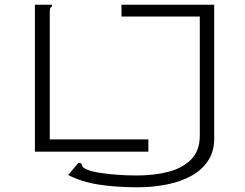

<svg xmlns="http://www.w3.org/2000/svg" viewBox="-20 -643 1040 814"><path d="M563 151Q475 151 401.5 140Q328 129 269 99L313 47Q324 48 325.5 52Q327 56 329.5 62Q332 68 345 74Q363 83 399 89Q435 95 478 98Q521 101 561 101Q631 101 691.5 86Q752 71 789.5 34Q827 -3 827 -68V-573H495V-623H888V-69Q891 -9 865.5 33Q840 75 794 101Q748 127 688 139Q628 151 563 151ZM128 0V-623H201Q201 -616 198.5 -614.5Q196 -613 193.5 -609Q191 -605 191 -589V-52H609V0Z"/></svg>

Font: Inconsolata UltraExpanded Light
Style: Regular
Weight: 300
Width: 9
Monospace: yes
Designer: Raph Levien, Cyreal, Brenton Simpson
Foundry: Raph Levien, Cyreal, Google
Version: Version 3.001; ttfautohint (v1.8.2.53-6de2)